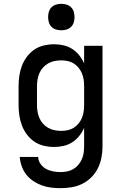

<svg xmlns="http://www.w3.org/2000/svg" viewBox="-20 -759 640 1002"><path d="M296 223Q271 223 246.5 220Q222 217 198.5 208.5Q175 200 154 186Q133 172 117.5 152.5Q102 133 93.5 109Q85 85 83 60H179Q180 80 191.5 96.5Q203 113 220.5 122.5Q238 132 257.5 135.5Q277 139 296 139Q314 139 331 135.5Q348 132 362.5 123.5Q377 115 388.5 101.5Q400 88 407 72Q414 56 416.5 39Q419 22 419 5V-92Q409 -69 393.5 -49.5Q378 -30 357 -16.5Q336 -3 311.5 2.5Q287 8 262 8Q235 8 208 1.5Q181 -5 159 -20Q137 -35 120.5 -57Q104 -79 94.5 -104Q85 -129 81 -156Q77 -183 77 -210V-310Q77 -337 81 -364Q85 -391 94.5 -416Q104 -441 120.5 -463Q137 -485 159 -500Q181 -515 208 -521.5Q235 -528 262 -528Q287 -528 311.5 -522.5Q336 -517 357 -503.5Q378 -490 393.5 -470.5Q409 -451 419 -428V-520H515V5Q515 34 509.5 63Q504 92 491 118.5Q478 145 457 166Q436 187 410 200Q384 213 355 218Q326 223 296 223ZM299 -76Q316 -76 333 -79.5Q350 -83 364.5 -92Q379 -101 390 -114.5Q401 -128 407.5 -143.5Q414 -159 416.5 -176Q419 -193 419 -210V-310Q419 -327 416.5 -344Q414 -361 407.5 -376.5Q401 -392 390 -405.5Q379 -419 364.5 -428Q350 -437 333 -440.5Q316 -444 299 -444Q282 -444 264.5 -440.5Q247 -437 232 -428.5Q217 -420 205 -407Q193 -394 186 -378Q179 -362 176 -344.5Q173 -327 173 -310V-210Q173 -193 176 -175.5Q179 -158 186 -142Q193 -126 205 -113Q217 -100 232 -91.5Q247 -83 264.5 -79.5Q282 -76 299 -76ZM300 -601Q286 -601 272.5 -605Q259 -609 249 -619Q239 -629 235 -642.5Q231 -656 231 -670Q231 -684 235 -697.5Q239 -711 249 -721Q259 -731 272.5 -735Q286 -739 300 -739Q314 -739 327.5 -735Q341 -731 351 -721Q361 -711 365 -697.5Q369 -684 369 -670Q369 -656 365 -642.5Q361 -629 351 -619Q341 -609 327.5 -605Q314 -601 300 -601Z"/></svg>

Font: Iosevka Fixed Medium Extended
Style: Regular
Weight: 500
Width: 7
Monospace: yes
Designer: Belleve Invis
Foundry: Belleve Invis
Version: Version 24.1.1; ttfautohint (v1.8.4)